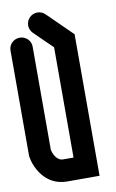

<svg xmlns="http://www.w3.org/2000/svg" viewBox="-99 -870 554 919"><g transform="rotate(-10 178.5 -410.5)"><path d="M308.2 -687.8 188.3 -805.5C177.8 -816 164.1 -821.3 150.3 -821.3C136.6 -821.3 122.8 -816 112.3 -805.5C101.8 -795 96.5 -781.3 96.5 -767.5C96.5 -753.8 101.8 -740 112.3 -729.5L200.7 -643.2V-107.4H150.4C116.6 -107.4 103.4 -147.9 100.1 -161.7V-664.7C100.1 -693.7 76 -717.2 46.3 -717.2C16.6 -717.2 -7.5 -693.6 -7.5 -664.5V-150.3L-6.8 -146.2C1.2 -96.4 44.2 0.1 150.4 0.1H308.2Z"/></g></svg>

Font: Cactron
Style: Bold
Weight: 900
Version: Version 1.0